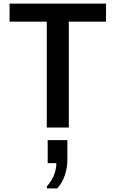

<svg xmlns="http://www.w3.org/2000/svg" viewBox="-20 -706 640 1063"><path d="M239 0V-586H33V-686H567V-586H361V0ZM240 337V325Q266 296 279 263Q292 230 292 197H244V70H353V179Q353 222 339 264Q325 306 297 337Z"/></svg>

Font: Chivo Mono Medium Medium
Style: Regular
Weight: 500
Monospace: yes
Version: Version 1.008